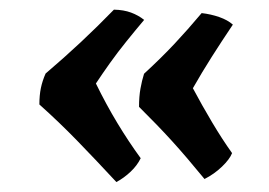

<svg xmlns="http://www.w3.org/2000/svg" viewBox="-20 -436 546 390"><path d="M211.4 -416.4Q231.2 -416 246.1 -410.5Q261 -405 272.8 -395.6Q254.6 -374 236.7 -351.8Q218.8 -329.6 203.4 -308Q188 -286.4 174.8 -266.4Q195.6 -223.8 218.5 -185.9Q241.4 -148 265.8 -114.6Q258.8 -100 245.4 -87.3Q232 -74.6 216.4 -66.2Q172.4 -113.6 136.2 -150.8Q100 -188 60 -223.8Q60 -242.4 63 -257Q66 -271.6 72.6 -286.6Q110.4 -318.8 144.4 -350.6Q178.4 -382.4 211.4 -416.4ZM389.6 -409.4Q408.6 -407.2 425.5 -401.3Q442.4 -395.4 453 -386Q430 -351.8 410 -320.3Q390 -288.8 371.8 -256.8Q390.2 -222.2 410.8 -187.6Q431.4 -153 451.4 -125Q446.6 -112.6 430.9 -97.5Q415.2 -82.4 395.4 -72.4Q358.4 -117.6 329.3 -149.6Q300.2 -181.6 262.4 -219Q262.4 -239.8 265.3 -256Q268.2 -272.2 272.6 -286.2Q307.6 -318.4 334.5 -347.1Q361.4 -375.8 389.6 -409.4Z"/></svg>

Font: Vollkorn
Style: Regular
Weight: 400
Designer: Friedrich Althausen
Foundry: Friedrich Althausen
Version: Version 4.104